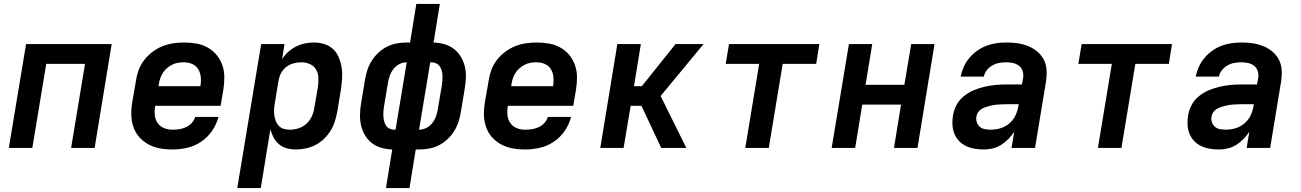

<svg xmlns="http://www.w3.org/2000/svg" viewBox="-20 -755 6640 980"><path d="M25 0 113 -530H550L463 0H343L414 -429H216L145 0Z M860 8Q836 8 812 5Q788 2 766 -5.5Q744 -13 725 -25.5Q706 -38 691 -55Q676 -72 666.5 -93Q657 -114 653 -137Q649 -160 650 -184.5Q651 -209 655 -233L674 -343Q678 -371 688 -398Q698 -425 716 -448.5Q734 -472 758 -490Q782 -508 809 -519Q836 -530 864.5 -534Q893 -538 920 -538Q952 -538 983 -532.5Q1014 -527 1040.5 -512Q1067 -497 1086 -474Q1105 -451 1115 -422Q1125 -393 1125 -361Q1125 -329 1120 -297L1106 -215H772Q768 -192 770 -169Q772 -146 784 -128Q796 -110 816.5 -101.5Q837 -93 860 -93Q877 -93 894.5 -95.5Q912 -98 928.5 -105.5Q945 -113 958 -126.5Q971 -140 976 -158H1095Q1085 -120 1062.5 -87Q1040 -54 1006.5 -31.5Q973 -9 935 -0.5Q897 8 860 8ZM789 -315H1003Q1007 -338 1005 -360.5Q1003 -383 992 -401.5Q981 -420 961 -428.5Q941 -437 918 -437Q903 -437 888 -434.5Q873 -432 859 -425Q845 -418 832.5 -407.5Q820 -397 811.5 -383.5Q803 -370 798 -355.5Q793 -341 791 -327Z M1191 205 1313 -530H1432L1420 -453Q1433 -474 1451.5 -490.5Q1470 -507 1492 -518Q1514 -529 1537 -533.5Q1560 -538 1583 -538Q1611 -538 1637 -529.5Q1663 -521 1681.5 -503Q1700 -485 1710 -460Q1720 -435 1724 -408.5Q1728 -382 1726 -353.5Q1724 -325 1720 -297L1702 -187Q1697 -162 1689.5 -137Q1682 -112 1668 -89Q1654 -66 1634.5 -47Q1615 -28 1591 -15.5Q1567 -3 1541.5 2.5Q1516 8 1491 8Q1467 8 1444.5 2Q1422 -4 1404.5 -18.5Q1387 -33 1376.5 -53Q1366 -73 1360 -95L1311 205ZM1459 -93Q1481 -93 1503.5 -100Q1526 -107 1543.5 -123Q1561 -139 1571 -160Q1581 -181 1584 -203L1603 -313Q1606 -336 1605 -359Q1604 -382 1593 -400.5Q1582 -419 1561.5 -428Q1541 -437 1518 -437Q1498 -437 1477.5 -431.5Q1457 -426 1440 -412.5Q1423 -399 1413.5 -379.5Q1404 -360 1401 -340L1383 -230Q1380 -214 1379 -198Q1378 -182 1380 -167Q1382 -152 1387.5 -137.5Q1393 -123 1403 -112.5Q1413 -102 1428 -97.5Q1443 -93 1459 -93Z M1950 205 1982 8Q1954 7 1927 -0.5Q1900 -8 1878.5 -24.5Q1857 -41 1843 -64.5Q1829 -88 1823 -114.5Q1817 -141 1817.5 -170Q1818 -199 1823 -228L1843 -348Q1847 -373 1855 -397.5Q1863 -422 1877.5 -445Q1892 -468 1912 -486.5Q1932 -505 1956 -517Q1980 -529 2005.5 -533.5Q2031 -538 2056 -538H2073L2105 -735H2225L2193 -538Q2221 -537 2248 -529.5Q2275 -522 2296.5 -505.5Q2318 -489 2332 -465.5Q2346 -442 2352.5 -415.5Q2359 -389 2358 -360Q2357 -331 2352 -302L2332 -182Q2328 -157 2320 -132.5Q2312 -108 2297.5 -85Q2283 -62 2263 -43.5Q2243 -25 2219 -13Q2195 -1 2169.5 3.5Q2144 8 2119 8H2102L2070 205ZM2119 -93Q2138 -93 2156 -102Q2174 -111 2186.5 -127Q2199 -143 2205.5 -161.5Q2212 -180 2215 -199L2235 -318Q2237 -331 2238 -344.5Q2239 -358 2238.5 -370.5Q2238 -383 2234.5 -395Q2231 -407 2224 -417Q2217 -427 2205.5 -432Q2194 -437 2181 -437H2176ZM1994 -93H1999L2056 -437Q2037 -437 2019 -428Q2001 -419 1988.5 -403Q1976 -387 1969.5 -368.5Q1963 -350 1960 -331L1940 -212Q1938 -199 1937 -185.5Q1936 -172 1937 -159.5Q1938 -147 1941 -135Q1944 -123 1951 -113Q1958 -103 1969.5 -98Q1981 -93 1994 -93Z M2660 8Q2636 8 2612 5Q2588 2 2566 -5.5Q2544 -13 2525 -25.5Q2506 -38 2491 -55Q2476 -72 2466.5 -93Q2457 -114 2453 -137Q2449 -160 2450 -184.5Q2451 -209 2455 -233L2474 -343Q2478 -371 2488 -398Q2498 -425 2516 -448.5Q2534 -472 2558 -490Q2582 -508 2609 -519Q2636 -530 2664.5 -534Q2693 -538 2720 -538Q2752 -538 2783 -532.5Q2814 -527 2840.5 -512Q2867 -497 2886 -474Q2905 -451 2915 -422Q2925 -393 2925 -361Q2925 -329 2920 -297L2906 -215H2572Q2568 -192 2570 -169Q2572 -146 2584 -128Q2596 -110 2616.5 -101.5Q2637 -93 2660 -93Q2677 -93 2694.5 -95.5Q2712 -98 2728.5 -105.5Q2745 -113 2758 -126.5Q2771 -140 2776 -158H2895Q2885 -120 2862.5 -87Q2840 -54 2806.5 -31.5Q2773 -9 2735 -0.5Q2697 8 2660 8ZM2589 -315H2803Q2807 -338 2805 -360.5Q2803 -383 2792 -401.5Q2781 -420 2761 -428.5Q2741 -437 2718 -437Q2703 -437 2688 -434.5Q2673 -432 2659 -425Q2645 -418 2632.5 -407.5Q2620 -397 2611.5 -383.5Q2603 -370 2598 -355.5Q2593 -341 2591 -327Z M3044 0 3131 -530H3251L3216 -315H3256L3428 -530H3571L3352 -265L3483 0H3355L3254 -215H3199L3163 0Z M3784 0 3855 -429H3684L3701 -530H4162L4146 -429H3975L3904 0Z M4225 0 4313 -530H4432L4398 -322H4596L4631 -530H4750L4663 0H4543L4579 -221H4381L4345 0Z M5001 8Q4978 8 4954.5 4Q4931 0 4911 -9.5Q4891 -19 4875.5 -35Q4860 -51 4851.5 -72Q4843 -93 4841.5 -116.5Q4840 -140 4844 -164Q4848 -192 4862 -218.5Q4876 -245 4899.5 -264Q4923 -283 4950.5 -294.5Q4978 -306 5006.5 -312.5Q5035 -319 5063 -321.5Q5091 -324 5119 -324H5196L5202 -356Q5205 -374 5200 -391Q5195 -408 5182 -418.5Q5169 -429 5152 -433Q5135 -437 5116 -437Q5099 -437 5081 -434Q5063 -431 5046 -421.5Q5029 -412 5017 -397Q5005 -382 5002 -364H4883Q4888 -389 4899 -413.5Q4910 -438 4927.5 -459Q4945 -480 4967.5 -496Q4990 -512 5015 -521.5Q5040 -531 5065.5 -534.5Q5091 -538 5116 -538Q5138 -538 5159.5 -536Q5181 -534 5201.5 -528.5Q5222 -523 5240.5 -514Q5259 -505 5274.5 -492Q5290 -479 5301 -462Q5312 -445 5317.5 -424.5Q5323 -404 5322.5 -382.5Q5322 -361 5319 -339L5263 0H5143L5157 -83Q5144 -63 5127 -45.5Q5110 -28 5090 -15.5Q5070 -3 5047 2.5Q5024 8 5002 8Q5002 8 5002 8Q5002 8 5002 8ZM5036 -93Q5060 -93 5085 -100Q5110 -107 5130.5 -124Q5151 -141 5162.5 -164.5Q5174 -188 5178 -213L5180 -223H5119Q5108 -223 5097 -222.5Q5086 -222 5075 -221.5Q5064 -221 5053 -219Q5042 -217 5031.5 -214.5Q5021 -212 5010 -208Q4999 -204 4989 -198Q4979 -192 4972.5 -182Q4966 -172 4964 -161Q4961 -146 4965.5 -132Q4970 -118 4980.5 -108.5Q4991 -99 5006 -96Q5021 -93 5036 -93Z M5584 0 5655 -429H5484L5501 -530H5962L5946 -429H5775L5704 0Z M6201 8Q6178 8 6154.5 4Q6131 0 6111 -9.5Q6091 -19 6075.5 -35Q6060 -51 6051.5 -72Q6043 -93 6041.5 -116.5Q6040 -140 6044 -164Q6048 -192 6062 -218.5Q6076 -245 6099.5 -264Q6123 -283 6150.5 -294.5Q6178 -306 6206.5 -312.5Q6235 -319 6263 -321.5Q6291 -324 6319 -324H6396L6402 -356Q6405 -374 6400 -391Q6395 -408 6382 -418.5Q6369 -429 6352 -433Q6335 -437 6316 -437Q6299 -437 6281 -434Q6263 -431 6246 -421.5Q6229 -412 6217 -397Q6205 -382 6202 -364H6083Q6088 -389 6099 -413.5Q6110 -438 6127.5 -459Q6145 -480 6167.5 -496Q6190 -512 6215 -521.5Q6240 -531 6265.5 -534.5Q6291 -538 6316 -538Q6338 -538 6359.5 -536Q6381 -534 6401.5 -528.5Q6422 -523 6440.5 -514Q6459 -505 6474.5 -492Q6490 -479 6501 -462Q6512 -445 6517.5 -424.5Q6523 -404 6522.5 -382.5Q6522 -361 6519 -339L6463 0H6343L6357 -83Q6344 -63 6327 -45.5Q6310 -28 6290 -15.5Q6270 -3 6247 2.5Q6224 8 6202 8Q6202 8 6202 8Q6202 8 6202 8ZM6236 -93Q6260 -93 6285 -100Q6310 -107 6330.5 -124Q6351 -141 6362.5 -164.5Q6374 -188 6378 -213L6380 -223H6319Q6308 -223 6297 -222.5Q6286 -222 6275 -221.5Q6264 -221 6253 -219Q6242 -217 6231.5 -214.5Q6221 -212 6210 -208Q6199 -204 6189 -198Q6179 -192 6172.5 -182Q6166 -172 6164 -161Q6161 -146 6165.5 -132Q6170 -118 6180.5 -108.5Q6191 -99 6206 -96Q6221 -93 6236 -93Z"/></svg>

Font: Iosevka Curly Extended Oblique
Style: Bold
Weight: 700
Width: 7
Italic angle: -9°
Monospace: yes
Designer: Belleve Invis
Foundry: Belleve Invis
Version: Version 11.1.0; ttfautohint (v1.8.3)